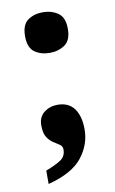

<svg xmlns="http://www.w3.org/2000/svg" viewBox="-82 -592 474 791"><g transform="rotate(-10 155.5 -196.5)"><path d="M155 -377Q118 -377 92 -395.5Q66 -414 66 -462Q66 -510 92 -528.5Q118 -547 155 -547Q191 -547 218 -528.5Q245 -510 245 -462Q245 -414 218 -395.5Q191 -377 155 -377ZM56 98Q98 82 119.5 67.5Q141 53 141 24Q141 11 130 3.5Q119 -4 104.5 -13Q90 -22 79 -39Q68 -56 68 -89Q68 -124 92 -142.5Q116 -161 148 -161Q195 -161 218 -129Q241 -97 241 -42Q241 22 199 75Q157 128 56 154Z"/></g></svg>

Font: Noto Serif Lao ExtraBold
Style: Regular
Weight: 800
Designer: Monotype Design Team
Foundry: Monotype Imaging Inc.
Version: Version 2.003; ttfautohint (v1.8.4.7-5d5b)